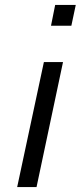

<svg xmlns="http://www.w3.org/2000/svg" viewBox="-20 -763 329 783"><path d="M188 -658 205 -743H289L271 -658ZM50 0 159 -510H237L129 0Z"/></svg>

Font: Saira Expanded
Style: Italic
Weight: 400
Width: 7
Italic angle: -12°
Designer: Hector Gatti with collaboration of the Omnibus-Type team
Foundry: Omnibus-Type
Version: Version 1.101